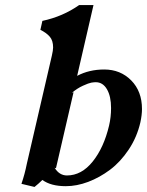

<svg xmlns="http://www.w3.org/2000/svg" viewBox="-20 -718 576 752"><path d="M199.2 -59.1 193.8 -61Q212.4 -30.8 242.2 -30.8Q299.3 -30.8 343 -85.2Q386.7 -139.6 407.2 -226.1Q415 -259.3 415 -294.9Q415 -340.8 398.9 -368.4Q382.8 -396 355 -396Q347.7 -396 337.6 -394.3Q327.6 -392.6 304.9 -382.3Q282.2 -372.1 261.2 -354L268.1 -356.9ZM183.1 -500Q188 -521 188 -532.2Q188 -559.1 175 -574.2Q162.1 -589.4 138.2 -601.1L146 -636.2Q226.1 -653.3 290 -698.2H346.2L282.2 -420.9Q329.1 -445.8 388.2 -445.8Q451.7 -445.8 493.9 -403.1Q536.1 -360.4 536.1 -291Q536.1 -268.1 529.8 -238.8Q516.6 -181.2 484.4 -132.6Q452.1 -84 411.1 -53.2Q370.1 -22.5 325.2 -5.6Q280.3 11.2 237.8 11.2Q179.2 11.2 146 -13.2Q132.3 0.5 115.2 14.2L64 2Q77.1 -36.1 85 -76.2Z"/></svg>

Font: Linux Libertine G
Style: Semibold Italic
Weight: 600
Italic angle: -11.5°
Designer: Philipp H. Poll
Foundry: Philipp H. Poll
Version: Version 5.1.1